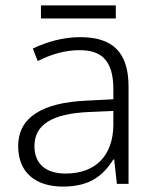

<svg xmlns="http://www.w3.org/2000/svg" viewBox="-20 -678 576 708"><path d="M407 -658H131V-610H407ZM276 -541C212 -541 151 -523 101 -499L119 -453C170 -478 219 -493 274 -493C355 -493 398 -454 398 -349V-312L301 -307C135 -300 47 -245 47 -139C47 -43 110 10 212 10C311 10 360 -30 398 -90H401L411 0H454V-358C454 -485 396 -541 276 -541ZM308 -265 398 -269V-217C397 -105 333 -38 222 -38C150 -38 107 -73 107 -139C107 -219 173 -259 308 -265Z"/></svg>

Font: Noto Sans Meetei Mayek Light
Style: Regular
Weight: 300
Designer: Monotype Design Team and Neelakash Kshetrimayum
Foundry: Monotype Imaging Inc.
Version: Version 2.002